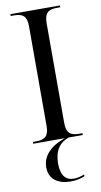

<svg xmlns="http://www.w3.org/2000/svg" viewBox="-103 -760 547 1042"><g transform="rotate(-10 170.5 -238.5)"><path d="M34 0H208C130 27 81 74 81 139C81 204 130 237 198 237C228 237 257 231 277 222V212C255 221 236 225 219 225C172 225 148 193 148 130C148 57 179 17 230 0H307V-10H287C238 -10 219 -30 219 -82V-631C219 -684 238 -704 287 -704H307V-714H34V-704H54C102 -704 122 -685 122 -633V-82C122 -30 102 -10 54 -10H34Z"/></g></svg>

Font: Noto Serif Display SemiCondensed
Style: Regular
Weight: 400
Width: 4
Designer: Monotype Design Team
Foundry: Monotype Imaging Inc.
Version: Version 2.009